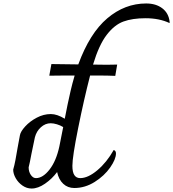

<svg xmlns="http://www.w3.org/2000/svg" viewBox="-20 -1078 997 1106"><path d="M957 -954V-945Q898 -973 818 -973Q743 -973 691 -954Q639 -935 594.5 -877Q550 -819 516 -706L595 -705L655 -706L644 -641Q600 -643 545 -643H499Q463 -503 430 -339Q397 -175 397 -123Q397 -86 408.5 -69Q420 -52 442 -52Q487 -52 541 -97.5Q595 -143 635 -214Q648 -210 648 -194Q648 -161 614.5 -113Q581 -65 525.5 -30Q470 5 408 5Q370 5 344 -19.5Q318 -44 309 -87Q280 -48 239.5 -20Q199 8 162 8Q134 8 109.5 -9Q85 -26 70.5 -51.5Q56 -77 56 -101Q63 -125 69 -156.5Q75 -188 80 -219Q83 -234 86.5 -254.5Q90 -275 95 -300Q99 -321 125.5 -350Q152 -379 191.5 -400Q231 -421 273 -421Q309 -421 353 -394Q369 -478 387 -556Q396 -595 410 -643H356Q282 -643 264 -642L276 -709L431 -707Q497 -887 598 -972.5Q699 -1058 822 -1058Q878 -1058 914.5 -1030.5Q951 -1003 957 -954ZM344 -346Q328 -356 308 -362Q288 -368 272 -368Q241 -368 215.5 -345Q190 -322 181 -287Q175 -262 161 -191Q152 -141 145 -114Q145 -89 157.5 -70.5Q170 -52 187 -52Q227 -52 265.5 -101.5Q304 -151 322 -235Z"/></svg>

Font: Charmonman
Style: Bold
Weight: 700
Designer: Ekaluck Peanpanawate
Foundry: Cadson Demak Co.,Ltd.
Version: Version 1.000; ttfautohint (v1.6)